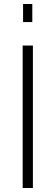

<svg xmlns="http://www.w3.org/2000/svg" viewBox="-20 -937 277 957"><path d="M95 -827V-917H141V-827ZM93 0V-710H144V0Z"/></svg>

Font: Raleway-v4020 Light
Style: Regular
Weight: 300
Designer: Matt McInerney, Pablo Impallari, Rodrigo Fuenzalida
Foundry: Matt McInerney, Pablo Impallari, Rodrigo Fuenzalida
Version: Version 4.020;PS 004.020;hotconv 1.0.88;makeotf.lib2.5.64775